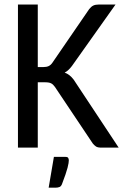

<svg xmlns="http://www.w3.org/2000/svg" viewBox="-20 -662 560 861"><path d="M60.5 0ZM149.4 -361.3H174.8Q189 -361.3 198.2 -365.7Q207.5 -370.1 214.4 -379.9L379.9 -621.1Q388.7 -632.3 398.2 -637Q407.7 -641.6 421.9 -641.6H498L302.7 -366.2Q287.1 -345.2 270 -336.4Q292.5 -328.6 310.5 -304.7L512.2 0H434.1Q418 0 410.4 -5.1Q402.8 -10.3 396 -18.6L226.1 -272.5Q218.3 -283.7 209.2 -288.3Q200.2 -293 182.1 -293H149.4V0H60.5V-641.6H149.4ZM272.9 41.5Q283.7 41.5 286.1 46.6Q288.6 51.8 288.6 57.1Q288.6 61.5 287.4 69.6Q286.1 77.6 283 90.1Q279.8 102.5 273.7 120.4Q267.6 138.2 258.3 162.6Q254.4 173.3 247.1 176.5Q239.7 179.7 228 179.7H198.2L221.7 41.5Z"/></svg>

Font: Carlito
Style: Regular
Weight: 400
Designer: Lukasz Dziedzic
Foundry: tyPoland Lukasz Dziedzic
Version: Version 1.103; Beta1; all basic design good, some composites